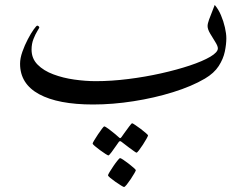

<svg xmlns="http://www.w3.org/2000/svg" viewBox="-20 -394 997 775"><path d="M893.6 -239.3Q893.6 -215.3 887.5 -185.8Q881.3 -156.2 862.8 -127.4Q844.2 -98.6 807.1 -76.7Q753.9 -45.4 678.5 -22Q603 1.5 519 14.6Q435.1 27.8 355.5 27.8Q214.4 27.8 137.7 -13.9Q61 -55.7 61 -136.7Q61 -158.7 70.3 -185.1Q79.6 -211.4 92.3 -235.6Q105 -259.8 116 -275.1Q127 -290.5 130.4 -290.5Q132.8 -290.5 135.7 -288.1Q138.7 -285.6 138.7 -283.2Q138.7 -281.7 130.9 -269Q123 -256.3 115.2 -236.8Q107.4 -217.3 107.4 -193.8Q107.4 -157.7 131.8 -133.1Q156.2 -108.4 195.6 -93.8Q234.9 -79.1 280 -72.8Q325.2 -66.4 366.7 -66.4Q429.2 -66.4 497.6 -75Q565.9 -83.5 630.1 -97.9Q694.3 -112.3 746.3 -129.6Q798.3 -147 828.9 -165Q859.4 -183.1 859.4 -198.7Q859.4 -208 849.1 -224.4Q838.9 -240.7 828.4 -258.3Q817.9 -275.9 817.9 -289.1Q817.9 -298.3 824 -315.4Q830.1 -332.5 837.2 -349.4Q844.2 -366.2 846.7 -374Q861.3 -357.4 871.8 -332.8Q882.3 -308.1 887.9 -283.2Q893.6 -258.3 893.6 -239.3ZM528.3 293Q528.3 294.9 522.2 305.7Q516.1 316.4 507.6 329.1Q499 341.8 491.5 351.3Q483.9 360.8 480.5 360.8Q478.5 360.8 468.5 354.7Q458.5 348.6 446.3 340.1Q434.1 331.5 425 324Q416 316.4 416 313.5Q416 311 422.6 300Q429.2 289.1 438 276.1Q446.8 263.2 454.6 253.7Q462.4 244.1 464.4 244.1Q467.3 244.1 477.3 250.7Q487.3 257.3 499 266.4Q510.7 275.4 519.5 283.2Q528.3 291 528.3 293ZM577.6 152.3Q577.6 154.8 571.5 165.8Q565.4 176.8 556.9 189.9Q548.3 203.1 541 212.6Q533.7 222.2 530.8 222.2Q529.3 222.2 520.3 215.8Q511.2 209.5 499.8 200.9Q488.3 192.4 479.7 185.5Q471.2 178.7 470.2 178.2Q467.3 175.8 464.8 175.8Q462.4 175.8 460 178.2Q459 179.2 449.7 192.9Q440.4 206.5 430.4 220Q420.4 233.4 417.5 233.4Q415.5 233.4 405.5 227.1Q395.5 220.7 383.5 211.9Q371.6 203.1 362.8 195.6Q354 188 354 185.5Q354 182.6 360.6 171.9Q367.2 161.1 375.7 148.2Q384.3 135.3 391.6 125.7Q398.9 116.2 400.4 116.2Q404.8 116.2 418.5 126.5Q432.1 136.7 444.8 147.2Q457.5 157.7 458.5 159.2Q462.9 163.6 464.8 163.6Q467.8 163.6 471.2 158.2Q472.2 156.7 481.7 143.3Q491.2 129.9 501.2 116.7Q511.2 103.5 513.2 103.5Q515.6 103.5 525.6 110.4Q535.6 117.2 547.9 126.2Q560.1 135.3 568.8 143.1Q577.6 150.9 577.6 152.3Z"/></svg>

Font: Scheherazade New Rohingya
Style: Regular
Weight: 400
Designer: SIL International
Foundry: SIL International
Version: Version 3.000 ; LngRng